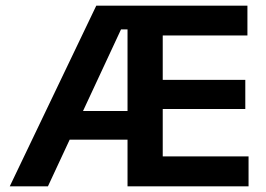

<svg xmlns="http://www.w3.org/2000/svg" viewBox="-20 -659 942 679"><path d="M14.5 0 320.5 -639H453.5L453 -555H408L149.5 0ZM172.5 -165V-266.5H461.5V-165ZM468 0V-106H859V0ZM431 0V-639H555.5V0ZM503.5 -273.5V-376.5H847.5V-273.5ZM467.5 -533.5V-639H855V-533.5Z"/></svg>

Font: Anek Bangla
Style: Semi-bold
Weight: 600
Designer: Sulekha Rajkumar (Bangla), Yesha Goshar (Latin)
Foundry: Ek Type
Version: Version 1.002;March 21, 2022;FontCreator 13.0.0.2683 64-bit